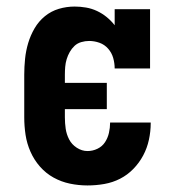

<svg xmlns="http://www.w3.org/2000/svg" viewBox="-20 -558 540 586"><path d="M247 8Q220 8 193.5 2.5Q167 -3 143.5 -16Q120 -29 102 -49.5Q84 -70 73 -95Q62 -120 58 -146.5Q54 -173 54 -200V-330Q54 -354 56.5 -378.5Q59 -403 66 -426.5Q73 -450 85.5 -471.5Q98 -493 117 -508.5Q136 -524 159.5 -531Q183 -538 208 -538Q225 -538 242.5 -535Q260 -532 276 -524.5Q292 -517 305.5 -506Q319 -495 330 -481V-530H438V-349H330Q330 -365 325.5 -381Q321 -397 310 -409.5Q299 -422 283.5 -427.5Q268 -433 252 -433Q240 -433 228 -429.5Q216 -426 207.5 -418Q199 -410 193 -399.5Q187 -389 183.5 -377.5Q180 -366 179 -354Q178 -342 178 -330V-305H306V-225H178V-200Q178 -182 180.5 -165Q183 -148 191 -132.5Q199 -117 214.5 -107Q230 -97 247 -97Q263 -97 277.5 -104Q292 -111 300.5 -124Q309 -137 312.5 -152.5Q316 -168 316 -183Q316 -183 316 -183.5Q316 -184 316 -184H440Q440 -184 440 -183.5Q440 -183 440 -182Q440 -157 434.5 -131.5Q429 -106 417 -83.5Q405 -61 387 -42.5Q369 -24 346.5 -12.5Q324 -1 298.5 3.5Q273 8 247 8Z"/></svg>

Font: Iosevka Slab Extrabold
Style: Regular
Weight: 800
Monospace: yes
Designer: Belleve Invis
Foundry: Belleve Invis
Version: Version 11.1.1; ttfautohint (v1.8.3)